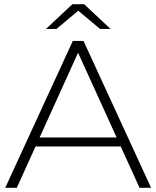

<svg xmlns="http://www.w3.org/2000/svg" viewBox="-20 -895 745 915"><path d="M5 0 327 -700H378L700 0H645L341 -668H363L60 0ZM123 -197 140 -240H559L576 -197ZM199 -757 325 -875H381L507 -757H457L335 -859H371L249 -757Z"/></svg>

Font: Montserrat Thin Light
Style: Regular
Weight: 300
Version: Version 9.000